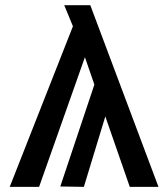

<svg xmlns="http://www.w3.org/2000/svg" viewBox="-20 -728 655 748"><path d="M331.8 -707.7 597.4 0H485.6L390.3 -274.4L306.7 0L214.9 -1.5L347.7 -398.5L310.8 -505.1L132.3 0H17.9L264.1 -625.6L230.3 -707.7Z"/></svg>

Font: Fira Code Fixed Medium
Style: Regular
Weight: 500
Monospace: yes
Designer: Carrois Corporate, Edenspiekermann AG, Nikita Prokopov
Foundry: Carrois Corporate, Edenspiekermann AG, Nikita Prokopov
Version: Version 5.002